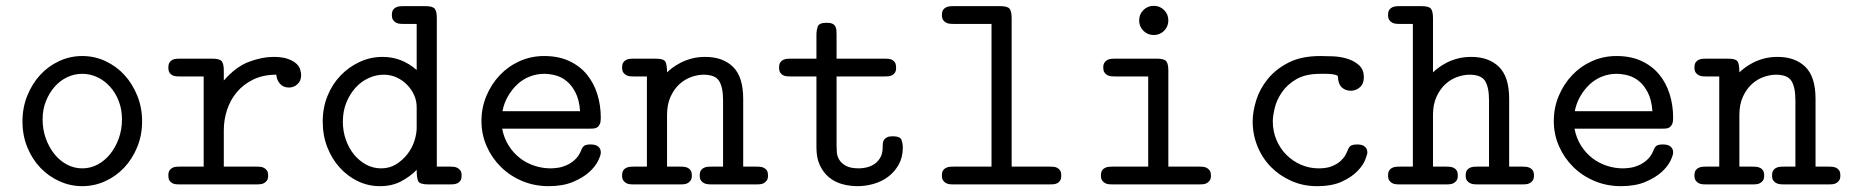

<svg xmlns="http://www.w3.org/2000/svg" viewBox="-20 -632 6340 658"><path d="M57 -216Q57 -263 73.5 -304Q90 -345 117.5 -375Q145 -405 182.5 -422.5Q220 -440 262 -440Q304 -440 341.5 -422.5Q379 -405 406.5 -375Q434 -345 450.5 -304Q467 -263 467 -216Q467 -169 450.5 -128.5Q434 -88 406 -58Q378 -28 340.5 -11Q303 6 262 6Q221 6 183.5 -11Q146 -28 118 -57.5Q90 -87 73.5 -127.5Q57 -168 57 -216ZM126 -223Q126 -188 137 -157.5Q148 -127 166.5 -104Q185 -81 209.5 -68Q234 -55 262 -55Q290 -55 314.5 -68Q339 -81 357.5 -104Q376 -127 387 -157.5Q398 -188 398 -223Q398 -257 387 -285.5Q376 -314 357 -335Q338 -356 313.5 -367.5Q289 -379 262 -379Q235 -379 210.5 -367.5Q186 -356 167.5 -335Q149 -314 137.5 -285.5Q126 -257 126 -223Z M557 -31Q557 -42 561 -48Q565 -54 571 -57Q577 -60 584 -60.5Q591 -61 597 -61H678V-370H597Q591 -370 584 -370.5Q577 -371 571 -374Q565 -377 561 -383Q557 -389 557 -401Q557 -412 561 -418Q565 -424 571 -427Q577 -430 584 -430.5Q591 -431 597 -431H707Q733 -431 740 -422Q747 -413 747 -390V-356Q789 -404 834 -420.5Q879 -437 917 -437Q948 -437 967 -430Q986 -423 996 -413.5Q1006 -404 1009 -393Q1012 -382 1012 -375Q1012 -355 999.5 -343.5Q987 -332 970 -332Q951 -332 939.5 -345Q928 -358 927 -376Q882 -376 848 -359.5Q814 -343 791.5 -316Q769 -289 758 -255Q747 -221 747 -186V-61H858Q864 -61 871 -60.5Q878 -60 884 -57Q890 -54 894.5 -48Q899 -42 899 -30Q899 -19 894.5 -13Q890 -7 884 -4Q878 -1 871 -0.5Q864 0 858 0H597Q591 0 584 -0.5Q577 -1 571 -4Q565 -7 561 -13Q557 -19 557 -31Z M1086 -215Q1086 -263 1102.5 -303.5Q1119 -344 1147.5 -373.5Q1176 -403 1213 -420Q1250 -437 1291 -437Q1357 -437 1408 -392V-550H1363Q1358 -550 1351 -550.5Q1344 -551 1338 -554Q1332 -557 1327.5 -563Q1323 -569 1323 -580Q1323 -592 1327 -598Q1331 -604 1337.5 -607Q1344 -610 1351 -610.5Q1358 -611 1364 -611H1437Q1463 -611 1470 -602Q1477 -593 1477 -570V-61H1522Q1527 -61 1534 -60.5Q1541 -60 1547 -57Q1553 -54 1557.5 -48Q1562 -42 1562 -31Q1562 -19 1558 -13Q1554 -7 1547.5 -4Q1541 -1 1534 -0.5Q1527 0 1521 0H1448Q1418 0 1413 -11.5Q1408 -23 1408 -50Q1387 -28 1355.5 -11Q1324 6 1282 6Q1242 6 1206.5 -11Q1171 -28 1144 -58Q1117 -88 1101.5 -128Q1086 -168 1086 -215ZM1155 -215Q1155 -182 1165.5 -152.5Q1176 -123 1194 -101.5Q1212 -80 1235.5 -67.5Q1259 -55 1286 -55Q1315 -55 1337.5 -69Q1360 -83 1376 -103.5Q1392 -124 1400 -148.5Q1408 -173 1408 -194V-265Q1408 -286 1399.5 -305.5Q1391 -325 1375.5 -341Q1360 -357 1339.5 -366.5Q1319 -376 1295 -376Q1269 -376 1243.5 -364.5Q1218 -353 1198.5 -331.5Q1179 -310 1167 -280.5Q1155 -251 1155 -215Z M1630 -217Q1630 -263 1647 -303.5Q1664 -344 1693 -374.5Q1722 -405 1761 -422.5Q1800 -440 1845 -440Q1894 -440 1930.5 -423Q1967 -406 1991 -377Q2015 -348 2027 -309.5Q2039 -271 2039 -228Q2039 -214 2035.5 -206.5Q2032 -199 2026.5 -195.5Q2021 -192 2014 -191.5Q2007 -191 1999 -191H1701Q1707 -159 1723 -133.5Q1739 -108 1761.5 -90.5Q1784 -73 1811.5 -64Q1839 -55 1867 -55Q1877 -55 1891.5 -57Q1906 -59 1921 -65.5Q1936 -72 1949.5 -84Q1963 -96 1971 -115Q1976 -129 1983 -133Q1990 -137 2004 -137Q2006 -137 2012 -136.5Q2018 -136 2024 -133.5Q2030 -131 2034.5 -125Q2039 -119 2039 -109Q2039 -100 2029.5 -80.5Q2020 -61 1999 -42Q1978 -23 1943.5 -8.5Q1909 6 1860 6Q1812 6 1770 -11.5Q1728 -29 1697 -59.5Q1666 -90 1648 -130.5Q1630 -171 1630 -217ZM1968 -251Q1965 -290 1952.5 -314.5Q1940 -339 1922.5 -353.5Q1905 -368 1884.5 -373.5Q1864 -379 1845 -379Q1819 -379 1795 -369.5Q1771 -360 1752.5 -342.5Q1734 -325 1720.5 -301.5Q1707 -278 1702 -251Z M2112 -30Q2112 -42 2116 -48Q2120 -54 2126.5 -57Q2133 -60 2140 -60.5Q2147 -61 2153 -61H2197V-370H2152Q2147 -370 2140 -370.5Q2133 -371 2127 -374Q2121 -377 2116.5 -383Q2112 -389 2112 -400Q2112 -412 2116 -418Q2120 -424 2126.5 -427Q2133 -430 2140 -430.5Q2147 -431 2153 -431H2226Q2256 -431 2261 -419.5Q2266 -408 2266 -384Q2273 -391 2285 -400Q2297 -409 2313.5 -417.5Q2330 -426 2351 -431.5Q2372 -437 2397 -437Q2457 -437 2492 -403Q2527 -369 2527 -293V-61H2571Q2577 -61 2584 -60.5Q2591 -60 2597.5 -57Q2604 -54 2608 -48Q2612 -42 2612 -30Q2612 -19 2607.5 -13Q2603 -7 2597 -4Q2591 -1 2584 -0.5Q2577 0 2572 0H2419Q2414 0 2407 -0.5Q2400 -1 2393.5 -4Q2387 -7 2382.5 -13Q2378 -19 2378 -30Q2378 -42 2382 -48Q2386 -54 2392.5 -57Q2399 -60 2406 -60.5Q2413 -61 2419 -61H2458V-288Q2458 -333 2444.5 -354.5Q2431 -376 2391 -376Q2372 -376 2350 -368.5Q2328 -361 2309.5 -344.5Q2291 -328 2278.5 -301.5Q2266 -275 2266 -238V-61H2310Q2316 -61 2323 -60.5Q2330 -60 2336.5 -57Q2343 -54 2347 -48Q2351 -42 2351 -30Q2351 -19 2346.5 -13Q2342 -7 2336 -4Q2330 -1 2323 -0.5Q2316 0 2311 0H2152Q2147 0 2140 -0.5Q2133 -1 2127 -4Q2121 -7 2116.5 -13Q2112 -19 2112 -30Z M2650 -400Q2650 -412 2654 -418Q2658 -424 2664.5 -427Q2671 -430 2678 -430.5Q2685 -431 2691 -431H2778V-513Q2778 -528 2782.5 -541Q2787 -554 2813 -554Q2826 -554 2833 -550.5Q2840 -547 2843 -541Q2846 -535 2846.5 -527.5Q2847 -520 2847 -513V-431H3011Q3017 -431 3024 -430.5Q3031 -430 3037 -427Q3043 -424 3047 -418Q3051 -412 3051 -400Q3051 -389 3047 -383Q3043 -377 3037 -374Q3031 -371 3024 -370.5Q3017 -370 3011 -370H2847V-132Q2847 -123 2848 -109.5Q2849 -96 2856.5 -84Q2864 -72 2879.5 -63.5Q2895 -55 2924 -55Q2933 -55 2946.5 -57.5Q2960 -60 2973 -67.5Q2986 -75 2995.5 -89.5Q3005 -104 3005 -127Q3005 -133 3005.5 -140Q3006 -147 3009.5 -152.5Q3013 -158 3020 -161.5Q3027 -165 3039 -165Q3065 -165 3069.5 -152.5Q3074 -140 3074 -126Q3074 -93 3060 -68Q3046 -43 3024 -26.5Q3002 -10 2974.5 -2Q2947 6 2919 6Q2892 6 2866.5 -1Q2841 -8 2821.5 -24Q2802 -40 2790 -65Q2778 -90 2778 -126V-370H2690Q2684 -370 2677 -370.5Q2670 -371 2664 -374Q2658 -377 2654 -383Q2650 -389 2650 -400Z M3208 -30Q3208 -42 3212 -48Q3216 -54 3222.5 -57Q3229 -60 3236 -60.5Q3243 -61 3249 -61H3378V-550H3248Q3243 -550 3236 -550.5Q3229 -551 3223 -554Q3217 -557 3212.5 -563Q3208 -569 3208 -580Q3208 -592 3212 -598Q3216 -604 3222.5 -607Q3229 -610 3236 -610.5Q3243 -611 3249 -611H3407Q3433 -611 3440 -602Q3447 -593 3447 -570V-61H3577Q3583 -61 3590 -60.5Q3597 -60 3603 -57Q3609 -54 3613 -48Q3617 -42 3617 -30Q3617 -19 3613 -13Q3609 -7 3603 -4Q3597 -1 3590 -0.5Q3583 0 3577 0H3248Q3243 0 3236 -0.5Q3229 -1 3223 -4Q3217 -7 3212.5 -13Q3208 -19 3208 -30Z M3884 -562Q3884 -583 3898.5 -597.5Q3913 -612 3934 -612Q3955 -612 3969.5 -597.5Q3984 -583 3984 -562Q3984 -541 3969.5 -526.5Q3955 -512 3934 -512Q3913 -512 3898.5 -526.5Q3884 -541 3884 -562ZM3753 -30Q3753 -42 3757 -48Q3761 -54 3767.5 -57Q3774 -60 3781 -60.5Q3788 -61 3794 -61H3915V-370H3802Q3796 -370 3789 -370.5Q3782 -371 3776 -374Q3770 -377 3765.5 -383Q3761 -389 3761 -401Q3761 -412 3765.5 -418Q3770 -424 3776 -427Q3782 -430 3789 -430.5Q3796 -431 3802 -431H3944Q3970 -431 3977 -422Q3984 -413 3984 -390V-61H4089Q4095 -61 4102 -60.5Q4109 -60 4115 -57Q4121 -54 4125.5 -48Q4130 -42 4130 -30Q4130 -19 4125.5 -13Q4121 -7 4115 -4Q4109 -1 4102 -0.5Q4095 0 4089 0H3794Q3788 0 3781 -0.5Q3774 -1 3768 -4Q3762 -7 3757.5 -13Q3753 -19 3753 -30Z M4273 -216Q4273 -249 4285 -288Q4297 -327 4324.5 -361Q4352 -395 4396 -417.5Q4440 -440 4505 -440Q4522 -440 4547.5 -439Q4573 -438 4596.5 -431Q4620 -424 4637 -409Q4654 -394 4654 -367Q4654 -345 4640.5 -333Q4627 -321 4609 -321Q4591 -321 4578.5 -332.5Q4566 -344 4565 -370Q4565 -373 4558.5 -375Q4552 -377 4543 -378Q4534 -379 4523.5 -379Q4513 -379 4505 -379Q4454 -379 4422.5 -360.5Q4391 -342 4373 -315.5Q4355 -289 4348.5 -261.5Q4342 -234 4342 -216Q4342 -182 4354.5 -152.5Q4367 -123 4388.5 -101.5Q4410 -80 4438.5 -67.5Q4467 -55 4499 -55Q4527 -55 4545 -62.5Q4563 -70 4574 -80Q4585 -90 4590.5 -100Q4596 -110 4598 -115Q4603 -130 4611 -133.5Q4619 -137 4631 -137Q4633 -137 4639 -136.5Q4645 -136 4651 -133.5Q4657 -131 4661.5 -125Q4666 -119 4666 -109Q4666 -103 4658.5 -84Q4651 -65 4631.5 -45Q4612 -25 4578.5 -9.5Q4545 6 4493 6Q4446 6 4405.5 -12Q4365 -30 4335.5 -60Q4306 -90 4289.5 -130.5Q4273 -171 4273 -216Z M4737 -30Q4737 -42 4741 -48Q4745 -54 4751.5 -57Q4758 -60 4765 -60.5Q4772 -61 4778 -61H4822V-550H4777Q4772 -550 4765 -550.5Q4758 -551 4752 -554Q4746 -557 4741.5 -563Q4737 -569 4737 -580Q4737 -592 4741 -598Q4745 -604 4751.5 -607Q4758 -610 4765 -610.5Q4772 -611 4778 -611H4851Q4877 -611 4884 -602Q4891 -593 4891 -570V-384Q4898 -391 4910 -400Q4922 -409 4938.5 -417.5Q4955 -426 4976 -431.5Q4997 -437 5022 -437Q5082 -437 5117 -403Q5152 -369 5152 -293V-61H5196Q5202 -61 5209 -60.5Q5216 -60 5222.5 -57Q5229 -54 5233 -48Q5237 -42 5237 -30Q5237 -19 5232.5 -13Q5228 -7 5222 -4Q5216 -1 5209 -0.5Q5202 0 5197 0H5044Q5039 0 5032 -0.5Q5025 -1 5018.5 -4Q5012 -7 5007.5 -13Q5003 -19 5003 -30Q5003 -42 5007 -48Q5011 -54 5017.5 -57Q5024 -60 5031 -60.5Q5038 -61 5044 -61H5083V-288Q5083 -333 5069.5 -354.5Q5056 -376 5016 -376Q4997 -376 4975 -368.5Q4953 -361 4934.5 -344.5Q4916 -328 4903.5 -301.5Q4891 -275 4891 -238V-61H4935Q4941 -61 4948 -60.5Q4955 -60 4961.5 -57Q4968 -54 4972 -48Q4976 -42 4976 -30Q4976 -19 4971.5 -13Q4967 -7 4961 -4Q4955 -1 4948 -0.5Q4941 0 4936 0H4777Q4772 0 4765 -0.5Q4758 -1 4752 -4Q4746 -7 4741.5 -13Q4737 -19 4737 -30Z M5305 -217Q5305 -263 5322 -303.5Q5339 -344 5368 -374.5Q5397 -405 5436 -422.5Q5475 -440 5520 -440Q5569 -440 5605.5 -423Q5642 -406 5666 -377Q5690 -348 5702 -309.5Q5714 -271 5714 -228Q5714 -214 5710.5 -206.5Q5707 -199 5701.5 -195.5Q5696 -192 5689 -191.5Q5682 -191 5674 -191H5376Q5382 -159 5398 -133.5Q5414 -108 5436.5 -90.5Q5459 -73 5486.5 -64Q5514 -55 5542 -55Q5552 -55 5566.5 -57Q5581 -59 5596 -65.5Q5611 -72 5624.5 -84Q5638 -96 5646 -115Q5651 -129 5658 -133Q5665 -137 5679 -137Q5681 -137 5687 -136.5Q5693 -136 5699 -133.5Q5705 -131 5709.5 -125Q5714 -119 5714 -109Q5714 -100 5704.5 -80.5Q5695 -61 5674 -42Q5653 -23 5618.5 -8.5Q5584 6 5535 6Q5487 6 5445 -11.5Q5403 -29 5372 -59.5Q5341 -90 5323 -130.5Q5305 -171 5305 -217ZM5643 -251Q5640 -290 5627.5 -314.5Q5615 -339 5597.5 -353.5Q5580 -368 5559.5 -373.5Q5539 -379 5520 -379Q5494 -379 5470 -369.5Q5446 -360 5427.5 -342.5Q5409 -325 5395.5 -301.5Q5382 -278 5377 -251Z M5787 -30Q5787 -42 5791 -48Q5795 -54 5801.5 -57Q5808 -60 5815 -60.5Q5822 -61 5828 -61H5872V-370H5827Q5822 -370 5815 -370.5Q5808 -371 5802 -374Q5796 -377 5791.5 -383Q5787 -389 5787 -400Q5787 -412 5791 -418Q5795 -424 5801.5 -427Q5808 -430 5815 -430.5Q5822 -431 5828 -431H5901Q5931 -431 5936 -419.5Q5941 -408 5941 -384Q5948 -391 5960 -400Q5972 -409 5988.5 -417.5Q6005 -426 6026 -431.5Q6047 -437 6072 -437Q6132 -437 6167 -403Q6202 -369 6202 -293V-61H6246Q6252 -61 6259 -60.5Q6266 -60 6272.5 -57Q6279 -54 6283 -48Q6287 -42 6287 -30Q6287 -19 6282.5 -13Q6278 -7 6272 -4Q6266 -1 6259 -0.5Q6252 0 6247 0H6094Q6089 0 6082 -0.5Q6075 -1 6068.5 -4Q6062 -7 6057.5 -13Q6053 -19 6053 -30Q6053 -42 6057 -48Q6061 -54 6067.5 -57Q6074 -60 6081 -60.5Q6088 -61 6094 -61H6133V-288Q6133 -333 6119.5 -354.5Q6106 -376 6066 -376Q6047 -376 6025 -368.5Q6003 -361 5984.5 -344.5Q5966 -328 5953.5 -301.5Q5941 -275 5941 -238V-61H5985Q5991 -61 5998 -60.5Q6005 -60 6011.5 -57Q6018 -54 6022 -48Q6026 -42 6026 -30Q6026 -19 6021.5 -13Q6017 -7 6011 -4Q6005 -1 5998 -0.5Q5991 0 5986 0H5827Q5822 0 5815 -0.5Q5808 -1 5802 -4Q5796 -7 5791.5 -13Q5787 -19 5787 -30Z"/></svg>

Font: CMU Typewriter Custom
Style: Regular
Weight: 500
Monospace: yes
Version: Version 0.7.0